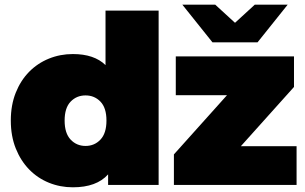

<svg xmlns="http://www.w3.org/2000/svg" viewBox="-20 -787 1298 817"><path d="M344 -166Q382 -166 407.5 -193Q433 -220 433 -274Q433 -328 407.5 -354.5Q382 -381 344 -381Q306 -381 280.5 -354.5Q255 -328 255 -274Q255 -220 280.5 -193Q306 -166 344 -166ZM655 0H440V-45Q391 10 290 10Q236 10 188 -9.5Q140 -29 104 -66Q68 -103 47 -155.5Q26 -208 26 -274Q26 -340 47 -392.5Q68 -445 104 -481.5Q140 -518 188 -537.5Q236 -557 290 -557Q381 -557 429 -510V-742H655ZM1242 0H720V-130L946 -382H728V-547H1231V-417L1005 -165H1242ZM1076 -607H884L756 -767H896L980 -690L1064 -767H1204Z"/></svg>

Font: Montserrat-Alt1 Black
Style: Regular
Weight: 900
Designer: Differentunic
Foundry: Differentunic
Version: Version 7.222